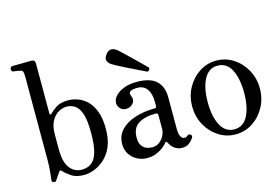

<svg xmlns="http://www.w3.org/2000/svg" viewBox="-95 -928 1657 1142"><g transform="rotate(-15 733.5 -357.0)"><path d="M297 12Q248 12 219 -7.5Q190 -27 176 -43Q169 -51 165 -50.5Q161 -50 157 -45Q153 -39 141.5 -22Q130 -5 125 2Q121 9 109.5 6Q98 3 99 -7Q100 -18 104 -53.5Q108 -89 108 -133V-643Q108 -668 103.5 -676.5Q99 -685 86 -686Q79 -688 67 -689.5Q55 -691 49 -692Q36 -693 36 -708Q36 -714 39.5 -719Q43 -724 50 -724Q53 -724 69 -724.5Q85 -725 106 -725Q127 -725 144.5 -725.5Q162 -726 168 -726Q190 -726 190 -702V-394Q190 -389 194.5 -387.5Q199 -386 204 -393Q216 -406 243 -424Q270 -442 318 -442Q345 -442 375.5 -431.5Q406 -421 432 -396Q458 -371 474.5 -328.5Q491 -286 491 -221Q491 -155 471.5 -110.5Q452 -66 421 -39Q390 -12 357 0Q324 12 297 12ZM290 -22Q326 -22 350.5 -40Q375 -58 387.5 -101.5Q400 -145 400 -221Q400 -297 386.5 -337Q373 -377 350 -392.5Q327 -408 298 -408Q275 -408 249.5 -394Q224 -380 206.5 -349Q189 -318 189 -267V-176Q189 -94 218 -58Q247 -22 290 -22Z M684 12Q652 12 623.5 -3Q595 -18 578 -44.5Q561 -71 561 -106Q561 -158 594 -192.5Q627 -227 682 -244.5Q737 -262 803 -262Q814 -262 814 -272V-300Q814 -350 793.5 -378.5Q773 -407 735 -407Q705 -407 691.5 -399Q678 -391 686 -372Q699 -344 682.5 -323.5Q666 -303 638 -303Q616 -303 602.5 -318Q589 -333 589 -352Q589 -374 607 -394.5Q625 -415 659 -428.5Q693 -442 740 -442Q823 -442 860.5 -406Q898 -370 898 -306V-112Q898 -78 907 -62.5Q916 -47 929 -47Q941 -47 949 -55Q959 -65 971 -54Q979 -46 971 -34Q961 -19 944.5 -6Q928 7 900 7Q876 7 856 -7Q836 -21 824 -46Q818 -58 809 -47Q801 -36 783 -22Q765 -8 740 2Q715 12 684 12ZM729 -42Q756 -42 775 -57Q794 -72 804 -93Q814 -114 814 -133V-217Q814 -231 801 -231Q734 -231 694 -206Q654 -181 654 -122Q654 -87 668 -69.5Q682 -52 699.5 -47Q717 -42 729 -42ZM818 -484Q815 -486 796 -495Q777 -504 750 -517Q723 -530 695.5 -544Q668 -558 647 -569Q626 -580 619 -585Q605 -595 599 -610Q593 -625 609 -646Q623 -666 640 -667.5Q657 -669 671 -659Q678 -655 695.5 -638.5Q713 -622 735 -601Q757 -580 778.5 -559Q800 -538 815 -523Q830 -508 833 -505Q835 -499 830.5 -492Q826 -485 818 -484Z M1229 12Q1172 12 1124.5 -19Q1077 -50 1049 -101.5Q1021 -153 1021 -215Q1021 -277 1049 -328.5Q1077 -380 1124.5 -411Q1172 -442 1229 -442Q1287 -442 1334.5 -411Q1382 -380 1410 -328.5Q1438 -277 1438 -215Q1438 -153 1410 -101.5Q1382 -50 1334.5 -19Q1287 12 1229 12ZM1229 -19Q1285 -19 1313 -73Q1341 -127 1341 -215Q1341 -303 1313 -357Q1285 -411 1229 -411Q1174 -411 1145.5 -357Q1117 -303 1117 -215Q1117 -127 1145.5 -73Q1174 -19 1229 -19Z"/></g></svg>

Font: TsukuhouMincho
Style: Regular
Weight: 400
Designer: Iose
Foundry: Typographish
Version: Version 1.001; ttfautohint (v1.8.3)